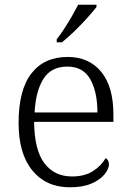

<svg xmlns="http://www.w3.org/2000/svg" viewBox="-20 -786 554 816"><path d="M277 10Q176 10 117.5 -61.5Q59 -133 59 -263Q59 -404 113.5 -474Q168 -544 268 -544Q358 -544 410 -481Q462 -418 462 -299V-268H125Q126 -149 168.5 -92.5Q211 -36 286 -36Q340 -36 375.5 -59Q411 -82 429 -114Q435 -111 439 -104Q443 -97 443 -87Q443 -69 425 -46Q407 -23 370 -6.5Q333 10 277 10ZM394 -308Q394 -396 363.5 -449.5Q333 -503 266 -503Q198 -503 165 -451.5Q132 -400 127 -308ZM221 -619Q236 -638 253 -664Q270 -690 285.5 -717Q301 -744 312 -766H390V-756Q377 -739 351 -710Q325 -681 295.5 -652.5Q266 -624 243 -606H221Z"/></svg>

Font: Noto Serif Myanmar Light
Style: Regular
Weight: 300
Designer: Ben Mitchell and the Monotype Design Team
Foundry: Monotype Imaging Inc.
Version: Version 2.106; ttfautohint (v1.8.4.7-5d5b)